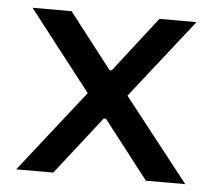

<svg xmlns="http://www.w3.org/2000/svg" viewBox="-43 -556 676 603"><g transform="rotate(5 295.0 -255.0)"><path d="M29 0 232 -258 36 -510H159L294 -336H301L436 -510H553L357 -261L562 0H438L296 -183H289L146 0Z"/></g></svg>

Font: Saira SemiExpanded Medium
Style: Regular
Weight: 500
Width: 6
Designer: Hector Gatti with collaboration of the Omnibus-Type team
Foundry: Omnibus-Type
Version: Version 1.101